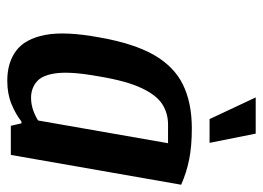

<svg xmlns="http://www.w3.org/2000/svg" viewBox="-120 -610 740 541"><g transform="rotate(90 250.5 -340.0)"><path d="M208 10Q157 10 123.5 -15Q90 -40 79 -96.5Q68 -153 86 -250Q103 -347 135.5 -403.5Q168 -460 219 -485Q270 -510 342 -510Q393 -510 430 -502.5Q467 -495 501 -480L417 0H335L328 -30H323Q303 -14 274 -2Q245 10 208 10ZM256 -57Q275 -57 292.5 -63.5Q310 -70 320 -77L384 -443H331Q300 -443 274.5 -427Q249 -411 229 -369Q209 -327 196 -250Q182 -173 186.5 -131.5Q191 -90 210 -73.5Q229 -57 256 -57ZM316 -560 255 -690H357L383 -560Z"/></g></svg>

Font: Cuprum SemiBold
Style: Italic
Weight: 600
Italic angle: -10°
Version: Version 3.000